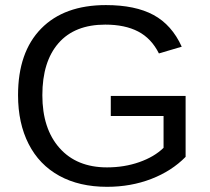

<svg xmlns="http://www.w3.org/2000/svg" viewBox="-20 -718 818 748"><path d="M50.3 -347.2Q50.3 -514.6 140.1 -606.4Q230 -698.2 392.6 -698.2Q506.8 -698.2 578.1 -659.7Q649.4 -621.1 688 -536.1L599.1 -509.8Q569.8 -568.4 518.3 -595.2Q466.8 -622.1 390.1 -622.1Q271 -622.1 208 -550Q145 -478 145 -347.2Q145 -216.8 211.9 -141.4Q278.8 -65.9 397 -65.9Q464.4 -65.9 522.7 -86.4Q581.1 -106.9 617.2 -142.1V-266.1H411.6V-344.2H703.1V-106.9Q648.4 -51.3 569.1 -20.8Q489.7 9.8 397 9.8Q289.1 9.8 210.9 -33.2Q132.8 -76.2 91.6 -157Q50.3 -237.8 50.3 -347.2Z"/></svg>

Font: Arial
Style: Regular
Weight: 400
Designer: Steve Matteson
Foundry: Ascender Corporation
Version: Version 2.00.3